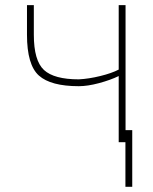

<svg xmlns="http://www.w3.org/2000/svg" viewBox="-20 -548 588 740"><path d="M489.7 171.9H463.4V0H437.5V-254.9Q405.3 -239.3 361.3 -227.5Q317.4 -215.8 283.7 -215.8Q175.8 -215.8 129.9 -256.8Q84 -297.9 84 -414.1V-528.3H110.4V-414.1Q110.4 -314.5 149.4 -278.3Q188.5 -242.2 283.7 -242.2Q322.3 -244.1 366.2 -254.9Q410.2 -265.6 437.5 -279.8V-528.3H463.9V-46.4H489.7Z"/></svg>

Font: Roboto-Thin
Style: Regular
Weight: 250
Designer: Google
Version: Version 1.100141; 2013; ttfautohint (v0.94.14-c901) -l 8 -r 